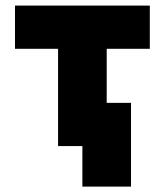

<svg xmlns="http://www.w3.org/2000/svg" viewBox="-20 -528 561 694"><path d="M189.9 0V-351.6H34.2V-507.8H521.5V-351.6H365.7V-156.2H453.6V146.5H277.8V0Z"/></svg>

Font: Giphurs Black
Style: Regular
Weight: 900
Version: Version 0.920; ttfautohint (v1.8.4.7-5d5b)